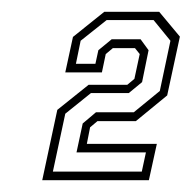

<svg xmlns="http://www.w3.org/2000/svg" viewBox="-20 -720 324 325"><path d="M51.5 -415 77 -534 130 -576.5H195.5L207.5 -586.5L216.5 -628.5L208.5 -638.5H171L159 -628.5L152.5 -597.5H90.5L103.5 -657.5L156.5 -700H249.5L284.5 -658L263 -558.5L210 -515H145L132.5 -504.5L127 -476.5H245.5L232 -415ZM69.5 -429.5H220L227 -462H109.5L120 -511L142.5 -530H206.5L250.5 -566L268.5 -651L240 -686H160.5L116.5 -651L108.5 -612H141.5L146.5 -635L169 -653.5H218L231.5 -635L220.5 -581L198 -562.5H134L90.5 -527.5Z"/></svg>

Font: Tourney Thin Light
Style: Italic
Weight: 300
Italic angle: -12°
Version: Version 1.015